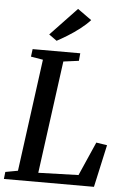

<svg xmlns="http://www.w3.org/2000/svg" viewBox="-65 -1036 716 1082"><g transform="rotate(5 293.5 -495.5)"><path d="M-1 0 3.5 -40 74 -53 159.5 -688.5 91 -700 96.5 -743H366L362 -700L275 -688.5L189 -51.5L416 -58.5L500 -249.5L561.5 -240L508.5 0ZM227 -801.5 182.5 -833.5 332 -991 411 -934.5Q387 -908 353.8 -882.5Q320.5 -857 286.8 -836.2Q253 -815.5 227 -801.5Z"/></g></svg>

Font: Merriweather 28pt Medium
Style: Italic
Weight: 500
Italic angle: -7.8°
Version: Version 2.101